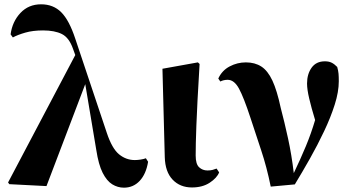

<svg xmlns="http://www.w3.org/2000/svg" viewBox="-20 -846 1625 883"><path d="M549.8 17.1Q521.5 17.1 496.3 1.7Q471.2 -13.7 452.1 -51.3Q433.1 -88.9 422.9 -155.8L372.1 -459L193.8 9.8L22.9 1L17.1 -6.8L326.2 -592.8L315.9 -621.1Q297.9 -672.9 264.6 -689.5Q231.4 -706.1 178.2 -706.1Q131.3 -706.1 96.4 -696Q61.5 -686 39.1 -673.8L28.8 -688Q36.6 -746.6 74 -786.4Q111.3 -826.2 168.9 -826.2Q225.1 -826.2 261.7 -789.6Q298.3 -752.9 326.2 -668L471.2 -234.9Q495.1 -163.1 527.3 -136.5Q559.6 -109.9 600.1 -109.9Q611.8 -109.9 626.5 -112.1Q641.1 -114.3 650.9 -118.2L661.1 -102.1Q651.9 -45.9 622.6 -14.4Q593.3 17.1 549.8 17.1Z M862.8 16.1Q808.1 16.1 773.9 -19.8Q739.7 -55.7 737.8 -123L727.1 -529.8L890.1 -559.1L897.9 -551.8Q892.1 -453.6 888.4 -384.8Q884.8 -315.9 883.1 -268.6Q881.3 -221.2 880.6 -188.7Q879.9 -156.2 879.9 -130.9Q879.9 -91.3 895.8 -76.7Q911.6 -62 934.1 -62Q947.8 -62 957.8 -64.7Q967.8 -67.4 976.1 -70.8L987.8 -53.2Q977.5 -27.3 944.3 -5.6Q911.1 16.1 862.8 16.1Z M1225.1 12.2Q1207 -77.1 1181.2 -154.5Q1155.3 -231.9 1131.8 -304.2Q1101.1 -397.9 1079.1 -438.5Q1057.1 -479 1026.9 -479Q1008.8 -479 993.2 -471.2L983.9 -484.9Q1001 -522 1036.1 -540.5Q1071.3 -559.1 1110.8 -559.1Q1152.3 -559.1 1181.9 -540Q1211.4 -521 1232.7 -475.6Q1253.9 -430.2 1271 -350.1Q1288.1 -285.6 1304.7 -209.5Q1321.3 -133.3 1331.1 -49.8Q1362.3 -115.2 1386.7 -173.8Q1411.1 -232.4 1429.2 -293.9Q1411.6 -351.6 1401.9 -393.3Q1392.1 -435.1 1392.1 -461.9Q1392.1 -505.4 1413.1 -534.7Q1434.1 -564 1474.1 -564Q1492.7 -564 1505.4 -557.6Q1518.1 -551.3 1530.8 -538.1Q1535.6 -521.5 1536.9 -507.3Q1538.1 -493.2 1538.1 -472.2Q1538.1 -423.8 1519.5 -365.2Q1501 -306.6 1470.9 -243.2Q1440.9 -179.7 1405.5 -116.9Q1370.1 -54.2 1335.9 2Z"/></svg>

Font: Source Han Serif TW Heavy
Style: Regular
Weight: 900
Designer: Ryoko NISHIZUKA Ë•øÂ°öÊ∂ºÂ≠ê (kana & ideographs); Frank Grie√ühammer (Latin, Greek & Cyrillic); Wenlong ZHANG Âº†ÊñáÈæô 
Foundry: Adobe
Version: Version 2.003;hotconv 1.1.1;makeotfexe 2.6.0